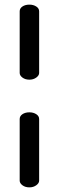

<svg xmlns="http://www.w3.org/2000/svg" viewBox="-20 -788 254 829"><path d="M107 -444Q89 -444 77 -453Q65 -462 65 -473V-739Q65 -752 77 -760Q89 -768 107 -768Q124 -768 136.5 -760Q149 -752 149 -739V-473Q149 -462 136.5 -453Q124 -444 107 -444ZM107 21Q89 21 77 12Q65 3 65 -8V-274Q65 -287 77 -295Q89 -303 107 -303Q124 -303 136.5 -295Q149 -287 149 -274V-8Q149 3 136.5 12Q124 21 107 21Z"/></svg>

Font: Dosis ExtraLight Medium
Style: Regular
Weight: 500
Version: Version 3.001; ttfautohint (v1.8.2)